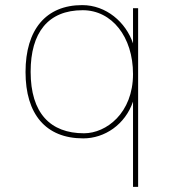

<svg xmlns="http://www.w3.org/2000/svg" viewBox="-20 -532 661 752"><path d="M100 -251C100 -404 168 -492 304 -492C418 -492 501 -388 501 -242C501 -89 396 -10 309 -10C177 -10 100 -89 100 -251ZM501 -362C473 -445 396 -512 302 -512C160 -512 80 -416 80 -250C80 -85 159 10 306 10C390 10 470 -44 501 -134V200H521V-500H501Z"/></svg>

Font: Perun Thin
Style: Regular
Weight: 100
Foundry: Copyright (c) Stefan Peev, Context Ltd, 2016
Version: Version 1.089